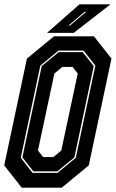

<svg xmlns="http://www.w3.org/2000/svg" viewBox="-22 -868 536 888"><path d="M78.5 0 -2.5 -103 102.5 -597 227.5 -700H412.5L493.5 -597L388.5 -103L263.5 0ZM128.5 -68.5H244L328.5 -138L419 -564.5L364.5 -634H248.5L164.5 -564.5L74 -138ZM132.5 -75.5 81.5 -140 171 -562.5 249.5 -627H360.5L411.5 -562.5L322 -140L243 -75.5ZM177.5 -141.5H224.5L261.5 -172L337.5 -528L313.5 -558.5H266.5L229.5 -528L153.5 -172ZM195.5 -716 345.5 -848H489L319 -716ZM295 -750H302L376 -813H368.5Z"/></svg>

Font: Tourney Condensed ExtraBold
Style: Italic
Weight: 800
Width: 3
Italic angle: -12°
Designer: Tyler Finck
Foundry: Etcetera Type Co
Version: Version 1.010; ttfautohint (v1.8.3)